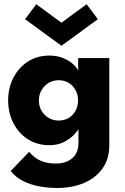

<svg xmlns="http://www.w3.org/2000/svg" viewBox="-20 -692 606 931"><path d="M257.5 219.5Q214.5 219.5 172.2 212Q130 204.5 93.5 186.5Q57 168.5 32 137L121 44.5Q132.5 58 149.2 71Q166 84 190.8 92.5Q215.5 101 251 101Q284 101 308.5 89.5Q333 78 346.8 56Q360.5 34 360.5 2.5V-7.5H510V11.5Q510 79.5 476.2 126Q442.5 172.5 385.5 196Q328.5 219.5 257.5 219.5ZM360.5 0V-66.5Q356 -56.5 337.8 -37.5Q319.5 -18.5 289.5 -3.2Q259.5 12 219.5 12Q159.5 12 114.5 -17.2Q69.5 -46.5 44.5 -95.8Q19.5 -145 19.5 -205Q19.5 -265 44.5 -314.2Q69.5 -363.5 114.5 -393Q159.5 -422.5 219.5 -422.5Q258 -422.5 287 -410.2Q316 -398 334 -381.2Q352 -364.5 359 -350.5V-410.5H510V0ZM168.5 -205Q168.5 -177 181.5 -154.8Q194.5 -132.5 216.2 -120Q238 -107.5 264.5 -107.5Q292 -107.5 313 -120Q334 -132.5 346.2 -154.8Q358.5 -177 358.5 -205Q358.5 -233 346.2 -255.2Q334 -277.5 313 -290.2Q292 -303 264.5 -303Q238 -303 216.2 -290.2Q194.5 -277.5 181.5 -255.2Q168.5 -233 168.5 -205ZM278 -470 101.5 -599 156 -671.5 278 -582 400 -671.5 454.5 -599Z"/></svg>

Font: League Spartan Thin
Style: Bold
Weight: 700
Version: Version 2.002